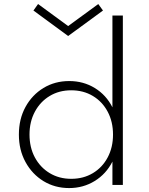

<svg xmlns="http://www.w3.org/2000/svg" viewBox="-20 -940 756 976"><path d="M331.5 16Q259 16 201.2 -19.2Q143.5 -54.5 109.8 -116Q76 -177.5 76 -256Q76 -335 109.5 -396.2Q143 -457.5 201 -492.8Q259 -528 332 -528Q404 -528 462 -492.5Q520 -457 551.5 -394.5V-861H604.5V0H551.5V-118.5Q519.5 -55.5 461.2 -19.8Q403 16 331.5 16ZM342 -31Q404 -31 452 -59.8Q500 -88.5 527.2 -139.5Q554.5 -190.5 554.5 -256Q554.5 -321.5 527.2 -372.5Q500 -423.5 452 -452.2Q404 -481 342 -481Q280.5 -481 232.8 -452.2Q185 -423.5 157.5 -372.5Q130 -321.5 130 -256Q130 -190.5 157.2 -139.8Q184.5 -89 232.5 -60Q280.5 -31 342 -31ZM326.5 -757 150 -886.5 173.5 -919.5 326.5 -807.5 479.5 -919.5 503.5 -886.5Z"/></svg>

Font: Spartan Thin Light
Style: Regular
Weight: 300
Version: Version 1.004